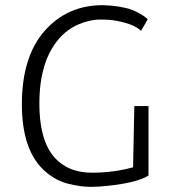

<svg xmlns="http://www.w3.org/2000/svg" viewBox="-20 -722 669 746"><path d="M528 -602Q502 -628 434 -641Q409 -646 369 -646Q329 -646 284.5 -627Q240 -608 206 -568Q133 -480 133 -320Q133 -160 206 -96Q256 -51 338.5 -51Q421 -51 497 -72L502 -310H557V-40Q513 -12 398 0Q366 4 330.5 4Q295 4 247 -7.5Q199 -19 158 -54Q65 -133 65 -317Q65 -501 153 -601.5Q241 -702 380 -702L412 -700Q475 -694 508.5 -677Q542 -660 554 -647Z"/></svg>

Font: Antic
Style: Regular
Weight: 400
Designer: Santiago Orozco
Foundry: Typemade
Version: Version 1.0012